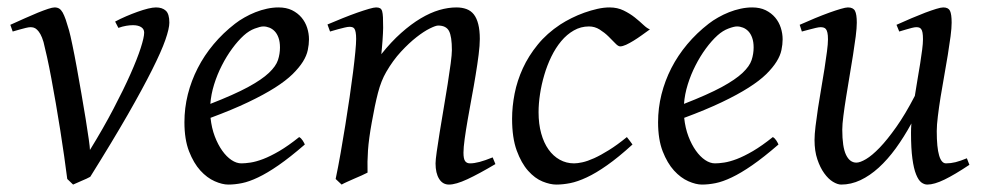

<svg xmlns="http://www.w3.org/2000/svg" viewBox="-20 -477 2653 517"><path d="M436 -416Q436 -400.4 425.3 -369.6Q414.6 -338.9 389.6 -289.1Q364.7 -239.3 324 -168.2Q283.2 -97.2 223.1 -1Q218.8 1.5 212.9 4.2Q207 6.8 200.7 9.5Q194.3 12.2 188 15.1Q181.6 18.1 176.8 20L161.1 4.9Q157.7 -22.5 152.8 -56.4Q147.9 -90.3 142.3 -126.2Q136.7 -162.1 130.4 -198.2Q124 -234.4 118.2 -266.1Q112.3 -297.9 106.7 -323.2Q101.1 -348.6 97.2 -363.8Q93.3 -377 88.9 -384.8Q84.5 -392.6 79.8 -397Q75.2 -401.4 70.8 -402.6Q66.4 -403.8 62 -403.8Q57.6 -403.8 49.6 -401.9Q41.5 -399.9 33.7 -397.7Q25.9 -395.5 20 -393.8Q14.2 -392.1 14.2 -392.1L7.8 -410.2Q28.3 -419.4 47.4 -428Q66.4 -436.5 82 -442.9Q97.7 -449.2 109.4 -453.1Q121.1 -457 127 -457Q134.3 -457 139.4 -453.9Q144.5 -450.7 148.7 -443.4Q152.8 -436 157 -424.1Q161.1 -412.1 166 -395Q169.4 -382.8 175 -355.7Q180.7 -328.6 186.8 -294.9Q192.9 -261.2 199.2 -224.9Q205.6 -188.5 210.7 -156.7Q215.8 -125 219 -102.3Q222.2 -79.6 222.2 -73.2Q258.3 -131.8 285.6 -184.1Q313 -236.3 331.3 -277.6Q349.6 -318.8 358.9 -347.7Q368.2 -376.5 368.2 -389.2Q368.2 -398.9 359.9 -404.1Q351.6 -409.2 337.9 -409.2Q329.6 -409.2 319.6 -407.5Q309.6 -405.8 298.8 -401.9L290 -418.9Q303.7 -426.3 319.6 -433.1Q335.4 -439.9 350.6 -445.3Q365.7 -450.7 378.7 -453.9Q391.6 -457 399.9 -457Q417 -457 426.5 -448.2Q436 -439.5 436 -416Z M636.7 -381.8Q620.6 -367.2 605.2 -346.2Q589.8 -325.2 577.4 -300.8Q564.9 -276.4 556.6 -249.8Q548.3 -223.1 546.4 -197.3Q610.4 -222.2 647.7 -242.4Q685.1 -262.7 704.1 -280.8Q723.1 -298.8 728.5 -315.4Q733.9 -332 733.9 -349.1Q733.9 -364.3 730 -375.2Q726.1 -386.2 719.7 -392.8Q713.4 -399.4 705.3 -402.6Q697.3 -405.8 689 -405.8Q681.2 -405.8 666 -400.1Q650.9 -394.5 636.7 -381.8ZM812 -371.1Q812 -357.4 808.8 -342.3Q805.7 -327.1 795.7 -311Q785.6 -294.9 767.8 -277.3Q750 -259.8 720.5 -241Q690.9 -222.2 648.4 -201.9Q606 -181.6 546.9 -159.7Q549.8 -132.3 558.3 -109.9Q566.9 -87.4 578.4 -71.3Q589.8 -55.2 603.3 -46.1Q616.7 -37.1 629.9 -37.1Q640.1 -37.1 654.8 -39.3Q669.4 -41.5 688.7 -48.8Q708 -56.2 732.2 -70.3Q756.3 -84.5 785.6 -107.9Q791 -105 795.2 -98.4Q799.3 -91.8 800.8 -87.9Q760.7 -53.2 730 -32Q699.2 -10.7 675 0.7Q650.9 12.2 631.6 16.1Q612.3 20 594.7 20Q578.6 20 558.1 11Q537.6 2 519.5 -17.8Q501.5 -37.6 489 -69.6Q476.6 -101.6 476.6 -147.9Q476.6 -186 485.8 -222.9Q495.1 -259.8 512.5 -293.7Q529.8 -327.6 555.2 -357.9Q580.6 -388.2 612.8 -413.1Q624 -421.9 638.2 -429.9Q652.3 -438 667.7 -444.1Q683.1 -450.2 699 -453.6Q714.8 -457 730 -457Q751 -457 766.4 -449.5Q781.7 -441.9 792 -429.7Q802.2 -417.5 807.1 -402.1Q812 -386.7 812 -371.1Z M1314 -35.2Q1269.5 -8.8 1238.5 5.6Q1207.5 20 1189 20Q1171.9 20 1162.4 4.6Q1152.8 -10.7 1152.8 -37.1Q1152.8 -45.9 1156 -68.6Q1159.2 -91.3 1164.1 -121.6Q1168.9 -151.9 1174.8 -186Q1180.7 -220.2 1185.5 -251Q1190.4 -281.7 1193.6 -306.2Q1196.8 -330.6 1196.8 -341.8Q1196.8 -378.9 1189 -393.6Q1181.2 -408.2 1159.7 -408.2Q1153.3 -408.2 1137.5 -400.4Q1121.6 -392.6 1101.6 -377Q1081.5 -361.3 1059.8 -337.9Q1038.1 -314.5 1020 -283.2Q1006.3 -259.8 997.8 -227.1Q989.3 -194.3 981 -147Q973.1 -103.5 970.9 -72.3Q968.8 -41 969.7 -12.2Q963.4 -8.8 953.9 -4.6Q944.3 -0.5 934.3 3.9Q924.3 8.3 915 12.5Q905.8 16.6 899.9 20L883.8 4.9Q890.6 -27.3 897.2 -64.9Q903.8 -102.5 909.9 -140.4Q916 -178.2 921.4 -215.1Q926.8 -252 930.7 -283Q934.6 -314 936.8 -337.2Q939 -360.4 939 -372.1Q939 -383.3 937.7 -389.9Q936.5 -396.5 934.3 -399.7Q932.1 -402.8 928.7 -403.8Q925.3 -404.8 920.9 -404.8Q916.5 -404.8 908 -402.8Q899.4 -400.9 890.6 -398.4Q881.8 -396 875.2 -394Q868.7 -392.1 868.7 -392.1L861.8 -411.1Q882.3 -419.9 903.1 -428.2Q923.8 -436.5 941.9 -442.9Q960 -449.2 973.4 -453.1Q986.8 -457 992.7 -457Q999.5 -457 1003.4 -454.8Q1007.3 -452.6 1009 -446.8Q1010.7 -440.9 1011.2 -430.2Q1011.7 -419.4 1011.7 -401.9Q1011.7 -396.5 1011.2 -387.2Q1010.7 -377.9 1010 -367.4Q1009.3 -356.9 1008.3 -346.9Q1007.3 -336.9 1006.8 -331.1Q1033.2 -364.3 1060.1 -388.2Q1086.9 -412.1 1112.8 -427.5Q1138.7 -442.9 1162.8 -450Q1187 -457 1209 -457Q1224.1 -457 1236.1 -452.6Q1248 -448.2 1255.9 -438.2Q1263.7 -428.2 1267.8 -411.9Q1272 -395.5 1272 -372.1Q1272 -355 1268.8 -329.6Q1265.6 -304.2 1260.7 -274.7Q1255.9 -245.1 1250 -213.9Q1244.1 -182.6 1239.3 -154.3Q1234.4 -126 1231.2 -102.8Q1228 -79.6 1228 -65.9Q1228 -49.3 1232.4 -43.2Q1236.8 -37.1 1245.6 -37.1Q1256.8 -37.1 1271.5 -41Q1286.1 -44.9 1306.6 -53.2L1314 -35.2Z M1730 -397.9Q1719.7 -390.6 1708.3 -382.3Q1696.8 -374 1686 -367.4Q1675.3 -360.8 1665.8 -356.4Q1656.2 -352.1 1649.9 -352.1Q1644.5 -352.1 1636.7 -360.4Q1628.9 -368.7 1618.4 -378.9Q1607.9 -389.2 1594.7 -397.5Q1581.5 -405.8 1565.9 -405.8Q1543.9 -405.8 1525.1 -395Q1506.3 -384.3 1491.2 -366.2Q1476.1 -348.1 1464.6 -324.5Q1453.1 -300.8 1445.6 -275.1Q1438 -249.5 1434.1 -223.6Q1430.2 -197.8 1430.2 -174.8Q1430.2 -143.1 1437.3 -117.7Q1444.3 -92.3 1457 -74.5Q1469.7 -56.6 1487.3 -46.9Q1504.9 -37.1 1525.9 -37.1Q1534.7 -37.1 1548.3 -40Q1562 -43 1579.8 -51Q1597.7 -59.1 1619.6 -72.8Q1641.6 -86.4 1668 -107.9Q1671.9 -102.5 1676.3 -97.2Q1680.7 -91.8 1683.1 -87.9Q1645 -53.2 1614.7 -32Q1584.5 -10.7 1559.8 0.7Q1535.2 12.2 1515.4 16.1Q1495.6 20 1478 20Q1461.4 20 1440.9 11.7Q1420.4 3.4 1402.1 -17.1Q1383.8 -37.6 1371.3 -71.8Q1358.9 -106 1358.9 -157.2Q1358.9 -189.9 1365.7 -224.9Q1372.6 -259.8 1387.9 -293.2Q1403.3 -326.7 1428 -356.9Q1452.6 -387.2 1488.8 -411.1Q1502.4 -419.9 1519 -428.2Q1535.6 -436.5 1553.5 -442.9Q1571.3 -449.2 1588.6 -453.1Q1606 -457 1621.1 -457Q1642.6 -457 1659.4 -448.7Q1676.3 -440.4 1689.5 -429.9Q1702.6 -419.4 1712.6 -409.9Q1722.7 -400.4 1730 -397.9Z M1912.1 -381.8Q1896 -367.2 1880.6 -346.2Q1865.2 -325.2 1852.8 -300.8Q1840.3 -276.4 1832 -249.8Q1823.7 -223.1 1821.8 -197.3Q1885.7 -222.2 1923.1 -242.4Q1960.4 -262.7 1979.5 -280.8Q1998.5 -298.8 2003.9 -315.4Q2009.3 -332 2009.3 -349.1Q2009.3 -364.3 2005.4 -375.2Q2001.5 -386.2 1995.1 -392.8Q1988.8 -399.4 1980.7 -402.6Q1972.7 -405.8 1964.4 -405.8Q1956.5 -405.8 1941.4 -400.1Q1926.3 -394.5 1912.1 -381.8ZM2087.4 -371.1Q2087.4 -357.4 2084.2 -342.3Q2081.1 -327.1 2071 -311Q2061 -294.9 2043.2 -277.3Q2025.4 -259.8 1995.8 -241Q1966.3 -222.2 1923.8 -201.9Q1881.3 -181.6 1822.3 -159.7Q1825.2 -132.3 1833.7 -109.9Q1842.3 -87.4 1853.8 -71.3Q1865.2 -55.2 1878.7 -46.1Q1892.1 -37.1 1905.3 -37.1Q1915.5 -37.1 1930.2 -39.3Q1944.8 -41.5 1964.1 -48.8Q1983.4 -56.2 2007.6 -70.3Q2031.7 -84.5 2061 -107.9Q2066.4 -105 2070.6 -98.4Q2074.7 -91.8 2076.2 -87.9Q2036.1 -53.2 2005.4 -32Q1974.6 -10.7 1950.4 0.7Q1926.3 12.2 1907 16.1Q1887.7 20 1870.1 20Q1854 20 1833.5 11Q1813 2 1794.9 -17.8Q1776.9 -37.6 1764.4 -69.6Q1752 -101.6 1752 -147.9Q1752 -186 1761.2 -222.9Q1770.5 -259.8 1787.8 -293.7Q1805.2 -327.6 1830.6 -357.9Q1856 -388.2 1888.2 -413.1Q1899.4 -421.9 1913.6 -429.9Q1927.7 -438 1943.1 -444.1Q1958.5 -450.2 1974.4 -453.6Q1990.2 -457 2005.4 -457Q2026.4 -457 2041.7 -449.5Q2057.1 -441.9 2067.4 -429.7Q2077.6 -417.5 2082.5 -402.1Q2087.4 -386.7 2087.4 -371.1Z M2590.3 -33.2Q2550.8 -6.8 2523.2 6.6Q2495.6 20 2477.1 20Q2468.8 20 2460.9 14.2Q2453.1 8.3 2446.8 -7.3Q2440.4 -22.9 2436.8 -50Q2433.1 -77.1 2433.1 -119.1Q2433.1 -124.5 2433.3 -131.1Q2433.6 -137.7 2434.1 -144.5Q2414.1 -107.9 2392.1 -77.6Q2370.1 -47.4 2346.2 -25.6Q2322.3 -3.9 2296.9 8.1Q2271.5 20 2245.1 20Q2235.4 20 2222.9 12.5Q2210.4 4.9 2199.5 -10.3Q2188.5 -25.4 2180.9 -47.9Q2173.3 -70.3 2173.3 -100.1Q2173.3 -114.7 2176 -137.2Q2178.7 -159.7 2182.6 -185.5Q2186.5 -211.4 2191.4 -239.3Q2196.3 -267.1 2200.2 -292.5Q2204.1 -317.9 2206.8 -338.4Q2209.5 -358.9 2209.5 -371.1Q2209.5 -382.3 2208 -388.9Q2206.5 -395.5 2203.9 -398.7Q2201.2 -401.9 2197.5 -402.8Q2193.8 -403.8 2189.5 -403.8Q2185.1 -403.8 2176.8 -401.9Q2168.5 -399.9 2160.2 -397.7Q2151.9 -395.5 2145.5 -393.8Q2139.2 -392.1 2139.2 -392.1L2133.3 -410.2Q2153.8 -419.4 2174.6 -428Q2195.3 -436.5 2212.9 -442.9Q2230.5 -449.2 2243.9 -453.1Q2257.3 -457 2263.2 -457Q2277.3 -457 2282.2 -447.8Q2287.1 -438.5 2287.1 -416Q2287.1 -401.9 2284.2 -378.9Q2281.2 -356 2276.9 -328.6Q2272.5 -301.3 2267.6 -272Q2262.7 -242.7 2258.3 -215.3Q2253.9 -188 2251 -165Q2248 -142.1 2248 -127.9Q2248 -81.1 2258.1 -60.1Q2268.1 -39.1 2286.1 -39.1Q2295.9 -39.1 2312 -48.6Q2328.1 -58.1 2348.6 -79.3Q2369.1 -100.6 2393.3 -134.8Q2417.5 -168.9 2443.4 -218.8Q2446.8 -241.2 2450.7 -263.7Q2454.6 -286.1 2457.8 -306.2Q2460.9 -326.2 2463.1 -343Q2465.3 -359.9 2465.3 -371.1Q2465.3 -382.3 2464.1 -388.9Q2462.9 -395.5 2460.4 -398.7Q2458 -401.9 2454.8 -402.8Q2451.7 -403.8 2447.3 -403.8Q2442.9 -403.8 2435.3 -401.9Q2427.7 -399.9 2420.2 -397.7Q2412.6 -395.5 2407 -393.8Q2401.4 -392.1 2401.4 -392.1L2394 -410.2Q2414.6 -419.4 2434.6 -428Q2454.6 -436.5 2471.4 -442.9Q2488.3 -449.2 2501 -453.1Q2513.7 -457 2520 -457Q2533.7 -457 2538.1 -447.8Q2542.5 -438.5 2542.5 -416Q2542.5 -401.9 2539.6 -379.2Q2536.6 -356.4 2532.2 -329.3Q2527.8 -302.2 2522.5 -272.7Q2517.1 -243.2 2512.7 -215.6Q2508.3 -188 2505.4 -164.1Q2502.4 -140.1 2502.4 -124Q2502.4 -79.6 2508.8 -58.3Q2515.1 -37.1 2527.3 -37.1Q2540 -37.1 2553 -40.3Q2565.9 -43.5 2583.5 -50.8L2590.3 -33.2Z"/></svg>

Font: GentiumAlt
Style: Italic
Weight: 400
Italic angle: -7°
Designer: J. Victor Gaultney
Version: Version 1.02; 2005; OFL release